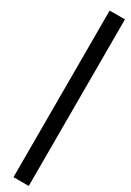

<svg xmlns="http://www.w3.org/2000/svg" viewBox="-228 -620 570 833"><g transform="rotate(30 56.5 -203.0)"><path d="M110.7 214.4H39H36.6V212.5V-617.6V-620.1H39H110.7H113.1V-617.6V212.5V214.4Z"/></g></svg>

Font: RIT Uroob
Style: 

Weight: 700
Designer: Hussain K H
Foundry: RIT
Version: 2.1.1